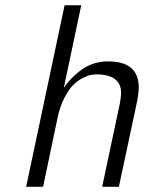

<svg xmlns="http://www.w3.org/2000/svg" viewBox="-20 -715 557 735"><path d="M80.1 0 227.1 -693.8 228 -694.8H291L224.1 -377.9Q251 -418.9 294.4 -449.5Q337.9 -480 394 -480Q511.2 -480 511.2 -379.9Q511.2 -357.9 502.9 -317.9L435.1 0H371.1L439 -319.8Q443.8 -349.6 443.8 -357.9Q443.8 -429.7 350.1 -430.2Q337.9 -430.2 325.4 -427.5Q313 -424.8 293.9 -414.8Q274.9 -404.8 258.5 -387.9Q242.2 -371.1 225.6 -338.6Q209 -306.2 200.2 -263.2L145 0Z"/></svg>

Font: CMU Bright
Style: Oblique
Weight: 500
Italic angle: -12°
Version: Version 0.7.0